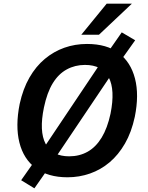

<svg xmlns="http://www.w3.org/2000/svg" viewBox="-20 -954 807 1044"><path d="M347 10Q241 10 174.5 -39.5Q108 -89 85.5 -179Q63 -269 87 -389Q105 -471 140 -532Q175 -593 223.5 -633.5Q272 -674 330 -694.5Q388 -715 453 -715Q561 -715 626 -665.5Q691 -616 714 -527Q737 -438 713 -319Q695 -235 659.5 -173.5Q624 -112 576 -71.5Q528 -31 469.5 -10.5Q411 10 347 10ZM356 -104Q412 -104 456.5 -129Q501 -154 532.5 -205.5Q564 -257 581 -336Q607 -466 571 -533.5Q535 -601 442 -601Q388 -601 343 -576.5Q298 -552 267 -501.5Q236 -451 219 -370Q192 -240 228 -172Q264 -104 356 -104ZM167 70 95 26 173 -85 212 -141 529 -614 566 -669 642 -778 715 -735 636 -624 598 -567 280 -94 244 -40ZM422 -765 560 -934H697L518 -765Z"/></svg>

Font: Nunito Sans 7pt SemiCondensed
Style: Bold Italic
Weight: 700
Width: 4
Italic angle: -9°
Designer: Vernon Adams
Foundry: Vernon Adams
Version: Version 3.101;gftools[0.9.27]